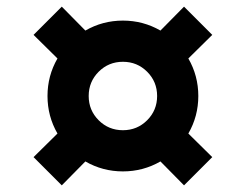

<svg xmlns="http://www.w3.org/2000/svg" viewBox="-20 -639 740 578"><path d="M166 -81 81 -166 153 -237Q123 -289 123 -350Q123 -411 153 -463L81 -534L166 -619L237 -547Q289 -577 350 -577Q411 -577 463 -547L534 -619L619 -534L547 -463Q577 -411 577 -350Q577 -289 547 -237L619 -166L534 -81L463 -153Q411 -123 350 -123Q289 -123 237 -153ZM350 -247Q393 -247 423 -277Q453 -307 453 -350Q453 -393 423 -423Q393 -453 350 -453Q307 -453 277 -423Q247 -393 247 -350Q247 -307 277 -277Q307 -247 350 -247Z"/></svg>

Font: Martian Mono SemiBold
Style: Regular
Weight: 600
Monospace: yes
Designer: Roman Shamin
Foundry: Evil Martians
Version: Version 1.000; ttfautohint (v1.8.4.7-5d5b)